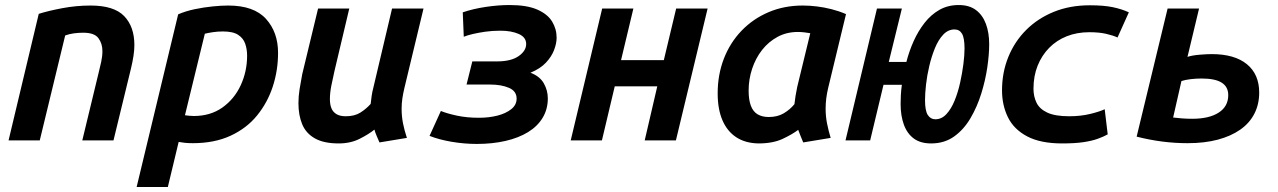

<svg xmlns="http://www.w3.org/2000/svg" viewBox="-20 -558 5080 763"><path d="M14 0 134 -503Q172 -515 227.5 -525.5Q283 -536 340 -536Q433 -536 473.5 -494Q514 -452 514 -379Q514 -359 510.5 -336Q507 -313 501 -288L431 0H307L372 -269Q377 -289 382 -311.5Q387 -334 387 -355Q387 -385 371 -406.5Q355 -428 311 -428Q292 -428 273.5 -425.5Q255 -423 239 -417L138 0Z M523 185 688 -501Q718 -514 754 -521.5Q790 -529 825 -532.5Q860 -536 887 -536Q989 -536 1037 -483Q1085 -430 1085 -348Q1085 -278 1064 -214Q1043 -150 1001.5 -99Q960 -48 896 -18.5Q832 11 746 11Q728 11 714 9.5Q700 8 690 6L647 185ZM750 -97Q816 -97 863.5 -130.5Q911 -164 936.5 -219Q962 -274 962 -337Q962 -362 954.5 -384Q947 -406 926.5 -419.5Q906 -433 866 -433Q844 -433 825 -430Q806 -427 794 -424L715 -100Q722 -99 732 -98Q742 -97 750 -97Z M1326 12Q1267 12 1231.5 -8Q1196 -28 1181 -64Q1166 -100 1166 -148Q1166 -175 1170.5 -203.5Q1175 -232 1181 -263L1244 -524H1368L1309 -275Q1302 -245 1296.5 -216.5Q1291 -188 1291 -164Q1291 -143 1297 -128Q1303 -113 1317 -104.5Q1331 -96 1354 -96Q1389 -96 1412 -110.5Q1435 -125 1453 -145Q1455 -162 1457 -177Q1459 -192 1464 -211L1538 -524H1663L1587 -208Q1582 -187 1579 -167Q1576 -147 1576 -126Q1576 -96 1581.5 -68Q1587 -40 1597 -10L1488 8Q1484 -1 1477 -17.5Q1470 -34 1468 -43Q1446 -25 1409.5 -6.5Q1373 12 1326 12Z M1875 14Q1825 14 1775 5.5Q1725 -3 1687 -18L1732 -117Q1756 -107 1795.5 -98.5Q1835 -90 1883 -90Q1923 -90 1956.5 -98.5Q1990 -107 2011.5 -124Q2033 -141 2033 -166Q2033 -196 2002.5 -209Q1972 -222 1928 -222H1834L1857 -314H1955Q2011 -314 2041 -335Q2071 -356 2071 -383Q2071 -410 2041.5 -423Q2012 -436 1969 -436Q1936 -436 1908.5 -432Q1881 -428 1859.5 -423Q1838 -418 1823 -412L1819 -509Q1860 -523 1910 -530.5Q1960 -538 2005 -538Q2074 -538 2115 -520Q2156 -502 2174 -472.5Q2192 -443 2192 -408Q2192 -386 2182 -359.5Q2172 -333 2149.5 -309Q2127 -285 2088 -269Q2125 -255 2141 -227Q2157 -199 2157 -167Q2157 -124 2136.5 -90Q2116 -56 2078.5 -33Q2041 -10 1989 2Q1937 14 1875 14Z M2248 0 2373 -524H2497L2448 -319H2618L2667 -524H2792L2666 0H2542L2592 -215H2423L2372 0Z M2994 12Q2942 11 2906 -12.5Q2870 -36 2851 -80Q2832 -124 2832 -187Q2832 -261 2856.5 -324.5Q2881 -388 2926.5 -435.5Q2972 -483 3034 -509.5Q3096 -536 3170 -536Q3197 -536 3226 -532.5Q3255 -529 3284.5 -521.5Q3314 -514 3342 -502L3271 -208Q3266 -187 3263.5 -167Q3261 -147 3261 -126Q3261 -96 3266.5 -68Q3272 -40 3281 -10L3172 8Q3168 -1 3161.5 -17.5Q3155 -34 3152 -42Q3130 -25 3091 -6.5Q3052 12 2994 12ZM3035 -93Q3070 -93 3095 -108Q3120 -123 3137 -144Q3139 -161 3141.5 -177Q3144 -193 3148 -212L3200 -426Q3190 -428 3176 -429.5Q3162 -431 3151 -431Q3106 -431 3070 -411.5Q3034 -392 3008.5 -359.5Q2983 -327 2969 -285Q2955 -243 2955 -198Q2955 -161 2964 -137.5Q2973 -114 2991 -103.5Q3009 -93 3035 -93Z M3680 12Q3638 12 3611.5 -7.5Q3585 -27 3572 -62.5Q3559 -98 3559 -145Q3559 -161 3560 -180.5Q3561 -200 3564 -221H3491L3438 0H3340L3465 -524H3564L3512 -312H3582Q3593 -355 3611 -395Q3629 -435 3654.5 -467.5Q3680 -500 3713.5 -519Q3747 -538 3790 -538Q3832 -538 3858.5 -518Q3885 -498 3898 -463Q3911 -428 3911 -382Q3911 -342 3903.5 -290.5Q3896 -239 3879.5 -186Q3863 -133 3836.5 -88Q3810 -43 3771.5 -15.5Q3733 12 3680 12ZM3697 -84Q3722 -84 3741 -104.5Q3760 -125 3773.5 -158Q3787 -191 3795.5 -229.5Q3804 -268 3808.5 -303.5Q3813 -339 3813 -365Q3813 -407 3803 -424Q3793 -441 3773 -441Q3748 -441 3728.5 -420.5Q3709 -400 3695.5 -367Q3682 -334 3673 -296Q3664 -258 3660 -222Q3656 -186 3656 -160Q3656 -118 3667 -101Q3678 -84 3697 -84Z M4201 12Q4115 12 4062 -16Q4009 -44 3985.5 -92Q3962 -140 3962 -199Q3962 -270 3987 -331.5Q4012 -393 4058 -439Q4104 -485 4168 -511Q4232 -537 4311 -537Q4366 -537 4402 -529.5Q4438 -522 4466 -509L4421 -409Q4404 -417 4376 -423.5Q4348 -430 4309 -430Q4260 -430 4219.5 -414Q4179 -398 4149.5 -368Q4120 -338 4103.5 -297Q4087 -256 4087 -205Q4087 -175 4099 -150Q4111 -125 4142 -110.5Q4173 -96 4229 -96Q4275 -96 4313.5 -105.5Q4352 -115 4370 -124L4382 -24Q4366 -15 4342.5 -6.5Q4319 2 4285 7Q4251 12 4201 12Z M4699 11Q4649 11 4598.5 4.5Q4548 -2 4497 -15L4620 -524H4745L4699 -332Q4717 -338 4746.5 -340.5Q4776 -343 4795 -343Q4886 -343 4935 -303Q4984 -263 4984 -190Q4984 -144 4965 -106.5Q4946 -69 4909 -43Q4872 -17 4819.5 -3Q4767 11 4699 11ZM4718 -86Q4785 -86 4823 -110.5Q4861 -135 4861 -180Q4861 -213 4835 -229.5Q4809 -246 4755 -246Q4733 -246 4712 -243.5Q4691 -241 4675 -236L4642 -91Q4658 -89 4677 -87.5Q4696 -86 4718 -86Z"/></svg>

Font: Ubuntu Sans Mono SemiBold
Style: Italic
Weight: 600
Italic angle: -13.5°
Monospace: yes
Designer: Dalton Maag Ltd
Foundry: Dalton Maag Ltd
Version: Version 1.006